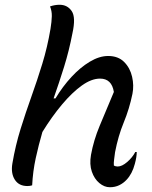

<svg xmlns="http://www.w3.org/2000/svg" viewBox="-20 -777 640 806"><path d="M434 -542Q476 -542 501 -517Q526 -492 534.5 -455Q543 -418 536 -383Q523 -320 499.5 -263Q476 -206 463 -138Q461 -122 459 -107.5Q457 -93 458 -82Q465 -78 474 -78Q492 -78 514 -97Q536 -116 548 -139H554Q554 -118 546 -89Q535 -47 511 -22Q498 -8 480.5 0.5Q463 9 441 9Q418 9 397 -8.5Q376 -26 365.5 -56.5Q355 -87 362 -127Q373 -188 398.5 -249Q424 -310 458 -391Q449 -447 400 -447Q364 -447 323.5 -418Q283 -389 240.5 -338.5Q198 -288 158 -223Q142 -168 130 -113Q118 -58 115 1Q106 4 95 4Q59 4 42 -23Q25 -50 32 -91Q45 -167 66.5 -236Q88 -305 112 -372Q136 -439 157.5 -509Q179 -579 192 -656Q197 -687 197.5 -709Q198 -731 190 -750Q210 -757 230 -757Q263 -757 281 -730.5Q299 -704 284 -637Q270 -564 249 -496.5Q228 -429 205 -364H213Q243 -414 280 -454Q317 -494 357 -518Q397 -542 434 -542Z"/></svg>

Font: Recursive Mn Csl St
Style: Italic
Weight: 400
Italic angle: -15°
Monospace: yes
Version: Version 1.079;hotconv 1.0.112;makeotfexe 2.5.65598; ttfautoh